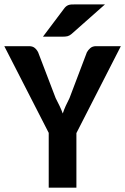

<svg xmlns="http://www.w3.org/2000/svg" viewBox="-27 -860 574 880"><path d="M0 0ZM323.2 -250V0H196.3V-251L-7.3 -648.4H106.4Q122.1 -648.4 131.8 -640.6Q141.6 -632.8 147.9 -620.1L228 -410.6Q238.3 -391.1 246.3 -374Q254.4 -356.9 260.7 -339.8Q266.1 -356.9 273.9 -374Q281.7 -391.1 291.5 -410.2L371.1 -620.1Q376.5 -630.4 386.7 -639.4Q397 -648.4 413.1 -648.4H526.9ZM454.1 -839.8 301.3 -704.6Q291.5 -696.3 282.7 -694.1Q273.9 -691.9 259.8 -691.9H169.9L266.1 -819.8Q271 -826.7 275.9 -830.6Q280.8 -834.5 286.6 -836.7Q292.5 -838.9 299.6 -839.4Q306.6 -839.8 316.4 -839.8Z"/></svg>

Font: Carlito
Style: Bold
Weight: 700
Designer: Lukasz Dziedzic
Foundry: tyPoland Lukasz Dziedzic
Version: Version 1.104